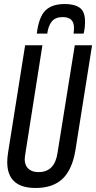

<svg xmlns="http://www.w3.org/2000/svg" viewBox="-20 -925 478 955"><path d="M157 10Q16 10 16 -119Q16 -131 17 -140.5Q18 -150 20 -165L105 -700H191L105 -154Q98 -114 116 -91.5Q134 -69 172 -69Q252 -69 266 -164L352 -700H438L355 -177Q339 -81 291 -35.5Q243 10 157 10ZM303 -905Q350 -905 376.5 -886.5Q403 -868 403 -816Q403 -787 396 -758H346Q347 -766 347.5 -773Q348 -780 348 -787Q348 -840 292 -840Q255 -840 237.5 -818Q220 -796 215 -758H163Q173 -840 205.5 -872.5Q238 -905 303 -905Z"/></svg>

Font: Georama Condensed Medium
Style: Italic
Weight: 500
Width: 3
Italic angle: -9°
Designer: Jean-Baptiste Levee
Foundry: Production Type
Version: Version 1.000